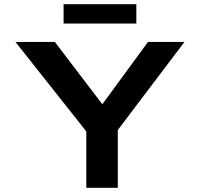

<svg xmlns="http://www.w3.org/2000/svg" viewBox="-20 -901 959 921"><path d="M394 0V-320L411 -249L54 -700H243L505 -356H438L690 -700H865L538 -268L545 -328V0ZM285 -788V-881H634V-788Z"/></svg>

Font: Lexend Tera SemiBold
Style: Regular
Weight: 600
Version: Version 1.007